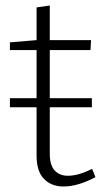

<svg xmlns="http://www.w3.org/2000/svg" viewBox="-20 -671 394 698"><path d="M16 -281V-314H314V-281ZM211 7Q167 7 140 -20.5Q113 -48 113 -105V-498L123 -489H16V-517L123 -526L113 -515V-644L161 -651V-515L152 -525H311L309 -489H152L161 -498V-112Q161 -70 179 -51Q197 -32 227 -32Q246 -32 268.5 -38.5Q291 -45 315 -57L327 -27Q263 7 211 7Z"/></svg>

Font: Bitter Thin Light
Style: Regular
Weight: 300
Version: Version 2.002